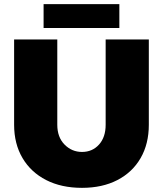

<svg xmlns="http://www.w3.org/2000/svg" viewBox="-20 -891 785 925"><path d="M256 -290Q256 -230 291 -194.5Q326 -159 375 -159Q425 -159 457 -194.5Q489 -230 489 -290V-701H697V-290Q697 -198 657.5 -129.5Q618 -61 545.5 -23.5Q473 14 375 14Q276 14 202.5 -23.5Q129 -61 88.5 -129.5Q48 -198 48 -290V-701H256ZM190 -871H555V-756H190Z"/></svg>

Font: Alexandria ExtraBold
Style: Regular
Weight: 800
Designer: Mohamed Gaber
Foundry: Kief Type Foundry
Version: Version 5.100